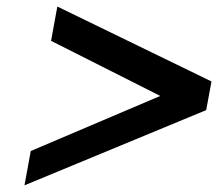

<svg xmlns="http://www.w3.org/2000/svg" viewBox="-20 -596 661 582"><path d="M54.2 -34.2 73.2 -138.2 465.8 -305.2 134.8 -472.2 153.8 -576.2 621.1 -349.1 605 -262.2Z"/></svg>

Font: Involve SemiBold Oblique
Style: Italic
Weight: 600
Italic angle: -10.5°
Designer: Stefan Peev
Foundry: Context Ltd.
Version: Version 1.001